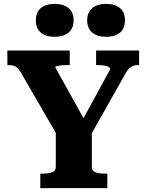

<svg xmlns="http://www.w3.org/2000/svg" viewBox="-20 -971 756 991"><path d="M268 -308 281 -263 88 -596Q79 -611 70 -620Q61 -629 50 -632Q39 -635 25 -635H18V-710H340V-635H326Q309 -635 295.5 -633.5Q282 -632 273.5 -630Q265 -628 265 -624L432 -323L385 -313L549 -614Q549 -621 540.5 -625.5Q532 -630 518 -632.5Q504 -635 487 -635H476V-710H698V-635H691Q677 -635 665.5 -630.5Q654 -626 644 -615.5Q634 -605 624 -585L440 -259L454 -308V-111Q454 -89 472 -82Q490 -75 517 -75H534V0H188V-75H205Q232 -75 250 -82Q268 -89 268 -111ZM360 -866Q360 -824 333.5 -802.5Q307 -781 262 -781Q217 -781 191 -802.5Q165 -824 165 -866Q165 -908 191 -929.5Q217 -951 262 -951Q307 -951 333.5 -929.5Q360 -908 360 -866ZM625 -866Q625 -824 599 -802.5Q573 -781 527 -781Q483 -781 456.5 -802.5Q430 -824 430 -866Q430 -908 456.5 -929.5Q483 -951 527 -951Q573 -951 599 -929.5Q625 -908 625 -866Z"/></svg>

Font: Roboto Serif 20pt
Style: Bold
Weight: 700
Version: Version 1.008